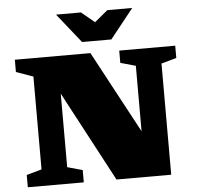

<svg xmlns="http://www.w3.org/2000/svg" viewBox="-61 -997 1085 1059"><g transform="rotate(-5 482.0 -467.5)"><path d="M134 -91.5V-605.5L40 -639V-707H458.5L702 -253V-615.5L618 -639V-707H928V-639L844 -615.5V0H541L276 -498.5V-91.5L360 -68V0H50V-68ZM710 -935 580 -772H418L288 -935H426L499 -874.5L572 -935Z"/></g></svg>

Font: Newsreader 6pt ExtraBold
Style: Regular
Weight: 800
Designer: Hugues Gentile
Foundry: Production Type
Version: Version 1.003; ttfautohint (v1.8.3)